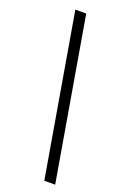

<svg xmlns="http://www.w3.org/2000/svg" viewBox="-154 -794 580 896"><g transform="rotate(20 136.0 -346.0)"><path d="M193 54 56 -746H110L247 54Z"/></g></svg>

Font: Mulish ExtraLight Light
Style: Italic
Weight: 300
Italic angle: -9°
Version: Version 3.603